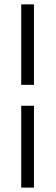

<svg xmlns="http://www.w3.org/2000/svg" viewBox="-20 -731 257 883"><path d="M77.6 131.8V-244.6H136.2V131.8ZM136.2 -340.8H77.6V-710.9H136.2Z"/></svg>

Font: RobotoDraft Light
Style: Regular
Weight: 300
Version: Version 2.001151; 2014